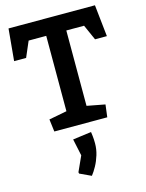

<svg xmlns="http://www.w3.org/2000/svg" viewBox="-146 -778 906 1191"><g transform="rotate(-15 307.5 -182.5)"><path d="M138 0 128 -80 243 -102V-586H130L87 -486H10L29 -691H584L606 -487H530L486 -586H372V-102L488 -80L478 0ZM219 292 217 283 261 186 238 78 357 62Q358 68 360.5 89Q363 110 363 136Q363 174 352 210Q341 246 324.5 276Q308 306 292 326Z"/></g></svg>

Font: Kreon Light
Style: Regular
Weight: 300
Designer: Julia Petretta
Foundry: Julia Petretta and Eli Heuer
Version: Version 2.002